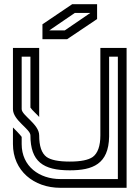

<svg xmlns="http://www.w3.org/2000/svg" viewBox="-20 -895 665 915"><path d="M83.3 -375V-625H125V-382.3C132.1 -370.4 160.4 -345.9 166.7 -337.5V-666.7H41.7V-375C41.7 -321.8 125 -279.8 125 -250C125 -125 185.7 -83.3 312.5 -83.3C421.7 -83.3 497.8 -112.9 500 -243.8V-625H541.7V-41.7H267.7C168.2 -41.7 83.3 -101.5 83.3 -208.3V-242.7C80.2 -247.9 71.9 -256.2 60.4 -268.8L41.7 -287.5V-208.3C41.7 -81.5 140.8 0 267.7 0H583.3V-666.7H458.3V-250C458.3 -199 445.8 -164.6 421.9 -146.9C401 -132.3 364.6 -125 312.5 -125C259.4 -125 222.9 -132.3 202.1 -146.9C178.1 -164.6 166.7 -199 166.7 -250C166.7 -303.2 83.3 -345.2 83.3 -375ZM442.7 -804.2V-875H324L182.3 -779.2V-708.3H300ZM336.5 -833.3H410.4L288.5 -750H214.6Z"/></svg>

Font: Sportrop
Style: Regular
Weight: 500
Version: Version 0.9